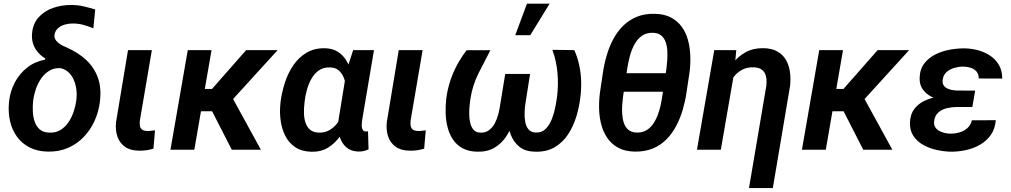

<svg xmlns="http://www.w3.org/2000/svg" viewBox="-20 -794 5361 1018"><path d="M149.4 -609.4Q152.3 -665.5 183.3 -700.7Q214.4 -735.8 261.2 -752Q308.1 -768.1 357.9 -767.6Q391.1 -767.6 422.4 -760.5Q453.6 -753.4 484.9 -743.7L475.1 -644Q448.7 -654.8 420.9 -662.4Q393.1 -669.9 363.8 -669.4Q345.2 -669.4 325 -664.1Q304.7 -658.7 289.6 -646.2Q274.4 -633.8 269.5 -612.8Q266.6 -598.1 272.2 -587.2Q277.8 -576.2 288.3 -567.6Q298.8 -559.1 311 -552.7Q323.2 -546.4 334 -542Q394 -515.6 436 -476.8Q478 -438 497.8 -385.5Q517.6 -333 510.7 -265.6L509.8 -254.9Q502.9 -199.7 480.7 -151.6Q458.5 -103.5 422.9 -66.7Q387.2 -29.8 339.1 -9.3Q291 11.2 233.4 9.8Q178.2 8.8 137.5 -12Q96.7 -32.7 70.6 -68.4Q44.4 -104 33.7 -149.9Q22.9 -195.8 27.3 -247.6L28.3 -257.8Q34.2 -311.5 59.1 -357.9Q84 -404.3 124.5 -436Q165 -467.8 219.7 -478L219.2 -484.4Q196.8 -498.5 180.7 -517.3Q164.6 -536.1 156.5 -559.3Q148.4 -582.5 149.4 -609.4ZM156.7 -265.1 155.3 -254.9Q152.8 -230 154.1 -202.1Q155.3 -174.3 163.8 -149.2Q172.4 -124 190.7 -107.9Q209 -91.8 241.2 -90.8Q275.4 -89.4 300.5 -104.7Q325.7 -120.1 342.8 -145.5Q359.9 -170.9 370.1 -200.9Q380.4 -231 384.3 -259.8L385.3 -269.5Q388.2 -293 385 -318.8Q381.8 -344.7 372.1 -368.4Q362.3 -392.1 345 -409.2Q327.6 -426.3 301.3 -432.6Q267.6 -434.6 242.2 -419.4Q216.8 -404.3 199 -378.9Q181.2 -353.5 170.7 -323.5Q160.2 -293.5 156.7 -265.1Z M658.7 -528.3H785.2L721.7 -155.8Q719.7 -138.7 721.9 -126.5Q724.1 -114.3 733.2 -107.2Q742.2 -100.1 760.3 -99.6Q770.5 -99.1 781 -100.6Q791.5 -102.1 801.8 -103L793.5 -5.9Q774.9 0 755.6 2.7Q736.3 5.4 716.8 4.9Q671.4 4.4 643.1 -15.4Q614.7 -35.2 602.8 -69.1Q590.8 -103 595.2 -146Z M1101.6 -528.3 1010.3 0H883.8L975.6 -528.3ZM1452.1 -528.3 1156.7 -204.1H1020.5L1024.9 -322.3H1104L1285.2 -528.3ZM1209 0 1090.8 -231 1201.7 -294.9 1363.3 0Z M1466.8 -245.1 1467.8 -255.9Q1474.1 -304.2 1490.2 -354.7Q1506.3 -405.3 1534.9 -447.5Q1563.5 -489.7 1606 -514.9Q1648.4 -540 1706.1 -538.1Q1745.1 -536.6 1772.2 -519Q1799.3 -501.5 1816.4 -472.9Q1833.5 -444.3 1842.3 -409.7Q1851.1 -375 1853.8 -339.4Q1856.4 -303.7 1854.5 -272.9L1852.1 -246.6Q1844.7 -204.6 1828.1 -158.9Q1811.5 -113.3 1784.7 -74.2Q1757.8 -35.2 1720 -11.7Q1682.1 11.7 1631.3 10.7Q1579.1 9.3 1544.9 -13.9Q1510.7 -37.1 1492.2 -74.5Q1473.6 -111.8 1467.8 -156.5Q1461.9 -201.2 1466.8 -245.1ZM1595.2 -255.9 1594.2 -245.6Q1591.3 -222.2 1591.6 -196Q1591.8 -169.9 1598.9 -146.2Q1606 -122.6 1622.6 -107.4Q1639.2 -92.3 1669.9 -90.8Q1700.7 -89.8 1724.4 -102.8Q1748 -115.7 1765.9 -137.9Q1783.7 -160.2 1794.9 -187Q1806.2 -213.9 1811.5 -240.2L1816.4 -275.4Q1817.9 -298.3 1815.7 -325.7Q1813.5 -353 1804.4 -377.9Q1795.4 -402.8 1777.6 -419.4Q1759.8 -436 1730.5 -436.5Q1695.3 -438 1670.9 -420.9Q1646.5 -403.8 1630.9 -375.7Q1615.2 -347.7 1606.7 -315.7Q1598.1 -283.7 1595.2 -255.9ZM1852.5 -528.3H1962.9L1900.9 -162.1Q1899.9 -155.3 1898.7 -144.5Q1897.5 -133.8 1898.2 -123.3Q1898.9 -112.8 1903.6 -105.2Q1908.2 -97.7 1919.4 -96.7Q1922.4 -96.2 1925.3 -96.9Q1928.2 -97.7 1931.2 -98.1L1934.1 -2.4Q1920.9 4.4 1907.2 7.1Q1893.6 9.8 1878.4 9.3Q1848.6 8.3 1827.6 -4.9Q1806.6 -18.1 1794.2 -39.6Q1781.7 -61 1776.4 -87.2Q1771 -113.3 1772 -140.1L1817.9 -422.4Z M2094.2 -528.3H2220.7L2157.2 -155.8Q2155.3 -138.7 2157.5 -126.5Q2159.7 -114.3 2168.7 -107.2Q2177.7 -100.1 2195.8 -99.6Q2206.1 -99.1 2216.6 -100.6Q2227.1 -102.1 2237.3 -103L2229 -5.9Q2210.4 0 2191.2 2.7Q2171.9 5.4 2152.3 4.9Q2106.9 4.4 2078.6 -15.4Q2050.3 -35.2 2038.3 -69.1Q2026.4 -103 2030.8 -146Z M2908.7 -529.8 3024.9 -528.3Q3042.5 -489.3 3051.3 -447.5Q3060.1 -405.8 3061.3 -363Q3062.5 -320.3 3057.1 -278.3Q3051.3 -226.6 3035.4 -175Q3019.5 -123.5 2991.5 -80.8Q2963.4 -38.1 2920.2 -12.9Q2877 12.2 2816.4 10.3Q2765.1 9.3 2734.4 -15.4Q2703.6 -40 2688.5 -78.9Q2673.3 -117.7 2670.2 -161.9Q2667 -206.1 2671.9 -246.6L2697.3 -401.9H2790.5L2764.6 -237.3Q2762.2 -219.7 2761.5 -195.6Q2760.7 -171.4 2764.9 -147.7Q2769 -124 2782 -108.2Q2794.9 -92.3 2820.8 -91.3Q2852.1 -89.8 2872.6 -110.1Q2893.1 -130.4 2905.3 -161.1Q2917.5 -191.9 2923.8 -223.6Q2930.2 -255.4 2933.1 -277.8Q2941.4 -341.3 2936 -405.5Q2930.7 -469.7 2908.7 -529.8ZM2454.1 -527.8H2580.1Q2547.9 -466.8 2516.6 -404.3Q2485.4 -341.8 2474.6 -272.5Q2472.2 -258.8 2470 -236.8Q2467.8 -214.8 2467.8 -190.2Q2467.8 -165.5 2472.9 -143.6Q2478 -121.6 2490 -106.9Q2502 -92.3 2523.9 -90.8Q2552.2 -88.9 2571.8 -103Q2591.3 -117.2 2603.5 -140.4Q2615.7 -163.6 2622.3 -189.7Q2628.9 -215.8 2631.8 -237.3L2658.7 -401.9H2751.5L2725.6 -246.6Q2719.2 -202.1 2704.6 -156.2Q2689.9 -110.4 2665 -72Q2640.1 -33.7 2602.1 -11Q2564 11.7 2510.7 10.3Q2463.9 9.3 2432.4 -8.1Q2400.9 -25.4 2381.6 -54.4Q2362.3 -83.5 2353 -119.6Q2343.8 -155.8 2342.8 -195.1Q2341.8 -234.4 2346.2 -272.5Q2352.5 -319.8 2366.9 -364Q2381.3 -408.2 2403.3 -449.2Q2425.3 -490.2 2454.1 -527.8ZM2711.9 -607.4 2773.9 -774.4H2894L2791.5 -607.4Z M3452.1 -720.7Q3502.9 -719.7 3538.1 -700.9Q3573.2 -682.1 3595.5 -650.9Q3617.7 -619.6 3628.2 -580.1Q3638.7 -540.5 3640.1 -497.3Q3641.6 -454.1 3636.2 -412.1L3619.6 -301.3Q3612.8 -255.9 3599.4 -210.4Q3585.9 -165 3564.5 -124.8Q3543 -84.5 3512.2 -53.7Q3481.4 -22.9 3439.9 -6.1Q3398.4 10.7 3345.2 9.8Q3293.9 8.8 3258.5 -10.3Q3223.1 -29.3 3201.2 -60.8Q3179.2 -92.3 3168.5 -132.1Q3157.7 -171.9 3156.5 -215.3Q3155.3 -258.8 3160.6 -300.8L3177.2 -412.1Q3184.1 -457.5 3197.5 -502.7Q3210.9 -547.9 3232.4 -587.9Q3253.9 -627.9 3284.9 -658.2Q3315.9 -688.5 3357.4 -705.3Q3398.9 -722.2 3452.1 -720.7ZM3444.3 -620.1Q3407.2 -621.6 3382.3 -603.3Q3357.4 -585 3342 -555.2Q3326.7 -525.4 3318.4 -492.2Q3310.1 -459 3305.7 -430.7L3302.2 -405.8H3509.8L3513.7 -431.2Q3515.6 -449.7 3517.6 -473.6Q3519.5 -497.6 3518.3 -522.7Q3517.1 -547.9 3509.8 -569.6Q3502.4 -591.3 3486.8 -605Q3471.2 -618.7 3444.3 -620.1ZM3353 -91.3Q3382.8 -89.8 3404.5 -101.8Q3426.3 -113.8 3441.4 -135Q3456.5 -156.2 3466.6 -182.1Q3476.6 -208 3482.4 -234.6Q3488.3 -261.2 3491.2 -283.7L3495.1 -307.6H3287.1L3283.7 -283.2Q3281.2 -265.1 3279.3 -241Q3277.3 -216.8 3278.8 -191.2Q3280.3 -165.5 3287.4 -143.3Q3294.4 -121.1 3310.3 -106.9Q3326.2 -92.8 3353 -91.3Z M3872.6 -408.2 3801.8 0H3675.3L3767.1 -528.3H3883.8ZM3827.1 -281.7 3797.9 -280.3Q3803.2 -327.1 3819.6 -373.5Q3835.9 -419.9 3864.5 -457.5Q3893.1 -495.1 3933.8 -517.3Q3974.6 -539.6 4028.3 -538.6Q4072.8 -537.6 4101.8 -521Q4130.9 -504.4 4147 -476.8Q4163.1 -449.2 4168.2 -413.6Q4173.3 -377.9 4168.9 -337.9L4077.6 203.1H3951.2L4043 -338.4Q4045.4 -358.4 4043.7 -375.7Q4042 -393.1 4034.9 -406.5Q4027.8 -419.9 4013.9 -428Q4000 -436 3977.5 -437Q3943.4 -438.5 3917.5 -425.5Q3891.6 -412.6 3873.3 -390.1Q3855 -367.7 3843.8 -339.4Q3832.5 -311 3827.1 -281.7Z M4449.7 -528.3 4358.4 0H4231.9L4323.7 -528.3ZM4800.3 -528.3 4504.9 -204.1H4368.7L4373 -322.3H4452.1L4633.3 -528.3ZM4557.1 0 4439 -231 4549.8 -294.9 4711.4 0Z M5024.4 -287.6 5146 -287.1 5135.3 -226.6H5052.2Q5026.9 -226.6 5001 -220.5Q4975.1 -214.4 4956.1 -198.5Q4937 -182.6 4933.1 -152.8Q4930.2 -134.8 4937.5 -121.8Q4944.8 -108.9 4958 -101.1Q4971.2 -93.3 4987.1 -89.4Q5002.9 -85.4 5018.1 -85.4Q5042 -85 5066.4 -91.8Q5090.8 -98.6 5108.9 -114.5Q5127 -130.4 5132.8 -156.2L5259.8 -156.7Q5255.9 -110.8 5233.6 -78.9Q5211.4 -46.9 5176.5 -26.9Q5141.6 -6.8 5100.8 2Q5060.1 10.7 5019.5 10.3Q4984.4 9.3 4946.3 1Q4908.2 -7.3 4875.5 -25.4Q4842.8 -43.5 4823 -73Q4803.2 -102.5 4804.7 -145.5Q4806.6 -188.5 4827.6 -216.1Q4848.6 -243.7 4881.3 -259.3Q4914.1 -274.9 4951.7 -281.2Q4989.3 -287.6 5024.4 -287.6ZM5139.6 -252 5033.7 -252.4Q5005.9 -253.4 4974.6 -260.5Q4943.4 -267.6 4916 -282.5Q4888.7 -297.4 4871.8 -321.3Q4855 -345.2 4856 -379.9Q4856.9 -426.3 4880.1 -456.8Q4903.3 -487.3 4939.5 -505.4Q4975.6 -523.4 5017.1 -530.8Q5058.6 -538.1 5096.2 -537.6Q5133.3 -536.6 5168.2 -526.9Q5203.1 -517.1 5231.7 -497.6Q5260.3 -478 5277.1 -448.2Q5293.9 -418.5 5293.9 -377.4L5169.4 -377.9Q5169.4 -400.9 5157.5 -414.8Q5145.5 -428.7 5126.2 -434.8Q5106.9 -440.9 5085.9 -440.9Q5064.5 -440.9 5040.8 -434.3Q5017.1 -427.7 4999.5 -412.6Q4981.9 -397.5 4978.5 -372.6Q4975.6 -355.5 4981.7 -344.2Q4987.8 -333 4999.3 -326.7Q5010.7 -320.3 5025.1 -317.4Q5039.6 -314.5 5053.2 -314L5150.4 -313.5Z"/></svg>

Font: Roboto SemiBold
Style: Italic
Weight: 600
Designer: Christian Robertson
Foundry: Google
Version: Version 3.009; 2024